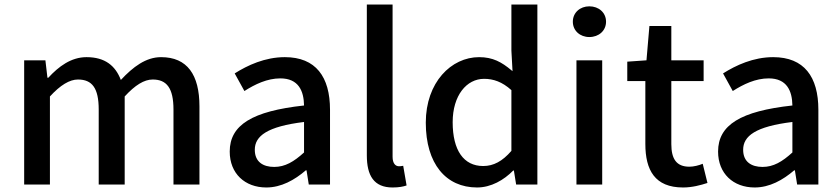

<svg xmlns="http://www.w3.org/2000/svg" viewBox="-20 -817 3719 850"><path d="M87 -550V0H201V-390C247 -440 288 -465 325 -465C388 -465 417 -427 417 -332V0H532V-390C578 -440 618 -465 656 -465C718 -465 748 -427 748 -332V0H863V-346C863 -486 809 -564 693 -564C626 -564 569 -521 515 -463C491 -526 445 -564 363 -564C295 -564 240 -523 194 -473H190L181 -550Z M1159 13C1225 13 1284 -20 1334 -63H1337L1347 0H1441V-331C1441 -477 1378 -564 1241 -564C1153 -564 1076 -528 1019 -492L1062 -414C1109 -444 1163 -470 1221 -470C1302 -470 1325 -414 1326 -350C1097 -325 997 -264 997 -146C997 -49 1064 13 1159 13ZM1194 -78C1145 -78 1108 -100 1108 -154C1108 -215 1163 -257 1326 -277V-142C1281 -101 1242 -78 1194 -78Z M1718 13C1746 13 1766 9 1780 4L1765 -83C1755 -81 1751 -81 1746 -81C1732 -81 1718 -92 1718 -123V-797H1604V-129C1604 -40 1635 13 1718 13Z M1865 -274C1865 -92 1954 13 2092 13C2154 13 2211 -20 2252 -62H2255L2265 0H2359V-797H2244V-593L2249 -502C2247 -503 2246 -505 2244 -506C2201 -542 2162 -564 2101 -564C1978 -564 1865 -453 1865 -274ZM1984 -276C1984 -395 2046 -468 2123 -468C2164 -468 2203 -455 2244 -418V-149C2204 -103 2165 -82 2119 -82C2033 -82 1984 -151 1984 -276Z M2532 0H2646V-550H2532ZM2589 -653C2631 -653 2663 -681 2663 -721C2663 -761 2631 -789 2589 -789C2548 -789 2516 -761 2516 -721C2516 -681 2548 -653 2589 -653Z M2757 -458H2837V-180C2837 -64 2879 13 3004 13C3044 13 3081 3 3112 -7L3091 -92C3075 -85 3051 -79 3032 -79C2975 -79 2952 -113 2952 -179V-458H3095V-550H2952V-702H2855L2842 -550L2757 -544Z M3321 13C3387 13 3446 -20 3496 -63H3499L3509 0H3603V-331C3603 -477 3540 -564 3403 -564C3315 -564 3238 -528 3181 -492L3224 -414C3271 -444 3325 -470 3383 -470C3464 -470 3487 -414 3488 -350C3259 -325 3159 -264 3159 -146C3159 -49 3226 13 3321 13ZM3356 -78C3307 -78 3270 -100 3270 -154C3270 -215 3325 -257 3488 -277V-142C3443 -101 3404 -78 3356 -78Z"/></svg>

Font: Kinto Sans Med
Style: Regular
Weight: 500
Designer: Authors: Ryoko NISHIZUKA  (kana & ideographs); Paul D. Hunt (Latin, Greek & Cyrillic); Wenlong ZHANG  (bopomofo); Sandol
Foundry: Adobe Systems Incorporated, ookami Inc.
Version: Version 0.001